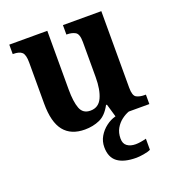

<svg xmlns="http://www.w3.org/2000/svg" viewBox="-139 -645 901 992"><g transform="rotate(-20 311.5 -149.0)"><path d="M242 10Q166 10 127.5 -38Q89 -86 89 -188V-414Q89 -457 74.5 -470.5Q60 -484 27 -484H24V-536H233V-213Q233 -146 247 -109Q261 -72 302 -72Q347 -72 366.5 -114Q386 -156 386 -226V-419Q386 -463 367.5 -473.5Q349 -484 322 -484H319V-536H530V-115Q530 -71 547.5 -61.5Q565 -52 592 -52H599V0H413L392 -72H387Q361 -23 324 -6.5Q287 10 242 10ZM442 238Q374 238 339 212Q304 186 304 130Q304 98 319.5 71.5Q335 45 360 26Q385 7 412 0H486Q466 7 445.5 22.5Q425 38 411.5 61.5Q398 85 398 117Q398 145 416 158Q434 171 462 171Q487 171 521 162V223Q507 230 482 234Q457 238 442 238Z"/></g></svg>

Font: Noto Serif Thai SemiCondensed
Style: Bold
Weight: 700
Width: 4
Designer: Monotype Design Team
Foundry: Monotype Imaging Inc.
Version: Version 2.002; ttfautohint (v1.8.4.7-5d5b)